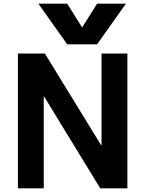

<svg xmlns="http://www.w3.org/2000/svg" viewBox="-20 -1020 787 1040"><path d="M77 -730H223L528 -233H530V-730H670V0H523L219 -497H217V0H77ZM344 -1000 424 -873H426L506 -1000H662L506 -780H344L188 -1000Z"/></svg>

Font: Enso
Style: Bold
Weight: 700
Designer: Coji Morishita
Foundry: UNDERFOREST DESIGN
Version: Version 1.000